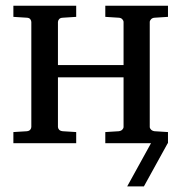

<svg xmlns="http://www.w3.org/2000/svg" viewBox="-20 -502 636 673"><path d="M26.9 0V-39.1L74.2 -42Q82.5 -43 86.2 -47.6Q89.8 -52.2 89.8 -57.1V-424.8Q89.8 -429.7 86.2 -434.6Q82.5 -439.5 74.2 -439.9L26.9 -442.9V-481.9H247.1V-442.9L200.2 -439.9Q190.9 -439.5 187 -434.6Q183.1 -429.7 183.1 -424.8V-273.9H413.1V-424.8Q413.1 -429.7 408.7 -434.6Q404.3 -439.5 396 -439.9L349.1 -442.9V-481.9H568.8V-442.9L522 -439.9Q514.2 -439.5 509.5 -434.6Q504.9 -429.7 504.9 -424.8V-57.1Q504.9 -52.2 509.5 -47.6Q514.2 -43 522 -42L568.8 -39.1V0H349.1V-39.1L396 -42Q404.3 -43 408.7 -47.6Q413.1 -52.2 413.1 -57.1V-231H183.1V-57.1Q183.1 -52.2 187 -47.6Q190.9 -43 200.2 -42L247.1 -39.1V0ZM425.8 151.4 509.3 0V-39.1H567.9V0L484.4 151.4Z"/></svg>

Font: Charis
Style: Regular
Weight: 400
Designer: Walt Agee, Miriam Martin, Annie Olsen, Victor Gaultney, Lorna Priest, Alan Ward, Bob Hallissy, Martin Hosken, Sharon Cor
Foundry: SIL Global
Version: Version 7.000